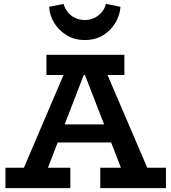

<svg xmlns="http://www.w3.org/2000/svg" viewBox="-20 -968 882 988"><path d="M66 -18 329 -634H511L775 -18H636L397 -634H431L193 -18ZM8 0V-105H342V0ZM238 -235 262 -328H572L594 -235ZM496 0V-105H834V0ZM219 -582V-686H620V-582ZM416 -762Q363 -762 322.5 -787Q282 -812 258.5 -851Q235 -890 233 -933L307 -948Q314 -923 329.5 -904.5Q345 -886 367.5 -875.5Q390 -865 417 -865Q443 -865 465 -875.5Q487 -886 503 -904.5Q519 -923 525 -948L600 -933Q597 -890 574 -851Q551 -812 511 -787Q471 -762 416 -762Z"/></svg>

Font: BioRhyme ExtraBold
Style: Bold
Weight: 700
Version: Version 1.600;gftools[0.9.33]